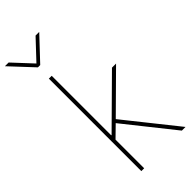

<svg xmlns="http://www.w3.org/2000/svg" viewBox="-344 -1008 1068 1068"><g transform="rotate(-45 189.5 -474.5)"><path d="M88.9 -219.7V-259.3H97.7L363.8 -522.5H396L171.9 -300.8L168.9 -297.9ZM72.3 0V-727.5H94.7V0ZM391.1 0 151.4 -300.8 168.5 -314.9 419.9 0ZM-22.5 -949.2 83 -835.9 189.5 -949.2H217.3V-948.2L91.8 -814.9H73.7L-50.8 -948.2V-949.2Z"/></g></svg>

Font: Inter 28pt Thin
Style: Regular
Weight: 250
Designer: Rasmus Andersson
Foundry: rsms
Version: Version 4.001;git-66647c0bb